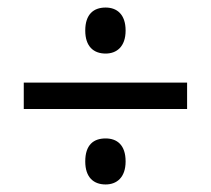

<svg xmlns="http://www.w3.org/2000/svg" viewBox="-20 -607 560 509"><path d="M260 -465C289 -465 313 -483 313 -526C313 -569 290 -587 260 -587C228 -587 206 -569 206 -526C206 -484 228 -465 260 -465ZM43 -318H476V-388H43ZM260 -118C289 -118 313 -136 313 -179C313 -223 290 -240 260 -240C228 -240 206 -223 206 -179C206 -137 228 -118 260 -118Z"/></svg>

Font: Noto Sans Ethiopic SemiCondensed
Style: Regular
Weight: 400
Width: 4
Designer: Monotype Design Team
Foundry: Monotype Imaging Inc.
Version: Version 2.102